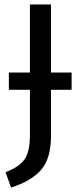

<svg xmlns="http://www.w3.org/2000/svg" viewBox="-20 -709 353 866"><path d="M303 -382V-304H210V-96Q210 6 165.5 57Q121 108 30 137L5 68Q71 42 93 6.5Q115 -29 115 -100V-304H20V-382H115V-689H210V-382Z"/></svg>

Font: Fira Sans
Style: Regular
Weight: 400
Designer: Carrois Corporate & Edenspiekermann AG
Foundry: Carrois Corporate GbR & Edenspiekermann AG
Version: Version 4.106;PS 004.106;hotconv 1.0.70;makeotf.lib2.5.58329